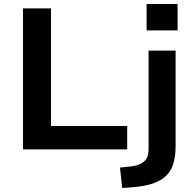

<svg xmlns="http://www.w3.org/2000/svg" viewBox="-20 -747 974 960"><path d="M95 0V-705H235V-117H616V0ZM713 -595V-727H868V-595ZM591 193 580 91 635 85Q678 80 700.5 60.5Q723 41 723 -3V-494H858V-15Q858 32 847.5 68.5Q837 105 812.5 130Q788 155 747 169.5Q706 184 646 189Z"/></svg>

Font: Nunito Sans 10pt SemiExpanded
Style: Bold
Weight: 700
Width: 6
Designer: Vernon Adams
Foundry: Vernon Adams
Version: Version 3.101;gftools[0.9.27]